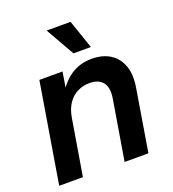

<svg xmlns="http://www.w3.org/2000/svg" viewBox="-134 -841 851 944"><g transform="rotate(-20 291.0 -369.0)"><path d="M187 -293.5 138.2 0H14.2L100.6 -522.5H221.7L200.2 -390.1L178.7 -394Q214.4 -463.4 263.4 -497.8Q312.5 -532.2 377.4 -532.2Q433.6 -532.2 472.7 -507.6Q511.7 -482.9 528.6 -436.3Q545.4 -389.6 534.2 -323.2L481 0H356.4L408.2 -312Q417.5 -368.7 395.3 -396.2Q373 -423.8 326.2 -423.8Q292 -423.8 262.9 -409.2Q233.9 -394.5 214.1 -365.7Q194.3 -336.9 187 -293.5ZM302.7 -587.9 217.3 -738.3H342.3L394 -587.9Z"/></g></svg>

Font: Inter 28pt SemiBold
Style: Italic
Weight: 600
Italic angle: -9.3988°
Designer: Rasmus Andersson
Foundry: rsms
Version: Version 4.001;git-66647c0bb